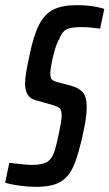

<svg xmlns="http://www.w3.org/2000/svg" viewBox="-42 -716 424 744"><path d="M-22 -8 -6 -85Q58 -77 83 -77Q118 -77 138.5 -87.5Q159 -98 170 -132Q177 -155 187 -202.5Q197 -250 197 -268Q197 -288 190 -295.5Q183 -303 159 -310L95 -328Q55 -339 55 -393Q55 -410 60 -439Q65 -468 72 -500Q88 -579 109.5 -620.5Q131 -662 165 -679Q199 -696 256 -696Q293 -696 322.5 -691Q352 -686 362 -681L346 -605Q304 -611 274 -611Q234 -611 216.5 -602.5Q199 -594 189 -568Q175 -545 164 -498.5Q153 -452 153 -432Q153 -415 158 -409Q163 -403 180 -398L236 -383Q264 -375 279 -358Q294 -341 294 -301Q294 -264 282 -209Q263 -118 243.5 -73.5Q224 -29 191 -10.5Q158 8 97 8Q68 8 34.5 3.5Q1 -1 -22 -8Z"/></svg>

Font: Saira Ultra Condensed SemiBold
Style: Italic
Weight: 600
Width: 1
Italic angle: -12°
Designer: Hector Gatti with collaboration of the Omnibus-Type team
Foundry: Omnibus-Type
Version: Version 1.001; ttfautohint (v1.8)